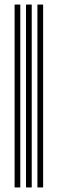

<svg xmlns="http://www.w3.org/2000/svg" viewBox="-20 -820 253 840"><path d="M143.7 0V-800H168.7V0ZM43.9 0V-800H68.8V0ZM93.8 0V-800H118.8V0Z"/></svg>

Font: Big Shoulders Inline Thin
Style: Regular
Weight: 100
Designer: Patric King
Foundry: XO Type Co
Version: Version 2.002